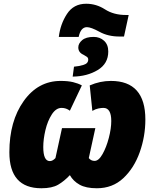

<svg xmlns="http://www.w3.org/2000/svg" viewBox="-20 -995 820 1025"><path d="M400 -798Q411 -850 444 -850Q466 -850 511.5 -825Q557 -800 618 -800H642L667 -915H652Q587 -915 540.5 -945Q494 -975 440 -975Q373 -975 337.5 -920.5Q302 -866 294 -798ZM558 -720Q558 -757 535.5 -777.5Q513 -798 480 -798Q439 -798 418.5 -780.5Q398 -763 398 -742Q398 -715 425 -703Q434 -698 442.5 -692.5Q451 -687 451 -677Q451 -656 425.5 -648.5Q400 -641 375 -639L368 -586Q445 -587 501.5 -621Q558 -655 558 -720ZM353 -60Q371 -28 405 -9Q439 10 497 10Q581 10 638.5 -44Q696 -98 726 -182.5Q756 -267 756 -357Q756 -563 572 -563Q514 -563 459 -539L473 -403Q490 -413 505.5 -416Q521 -419 532 -419Q574 -419 574 -349Q574 -309 561 -259Q548 -209 527.5 -172.5Q507 -136 485 -136Q466 -136 454 -151L489 -311H311L276 -151Q261 -135 246 -135Q211 -135 211 -210Q211 -252 222.5 -300.5Q234 -349 256.5 -384Q279 -419 309 -419Q333 -419 353 -404L417 -539Q397 -550 370 -556.5Q343 -563 304 -563Q183 -563 106.5 -455.5Q30 -348 30 -182Q30 10 201 10Q258 10 290.5 -9Q323 -28 353 -60Z"/></svg>

Font: Noto Sans Display SemiCondensed Black
Style: Italic
Weight: 900
Width: 4
Designer: Monotype Design team
Foundry: Monotype Imaging Inc.
Version: 1.000